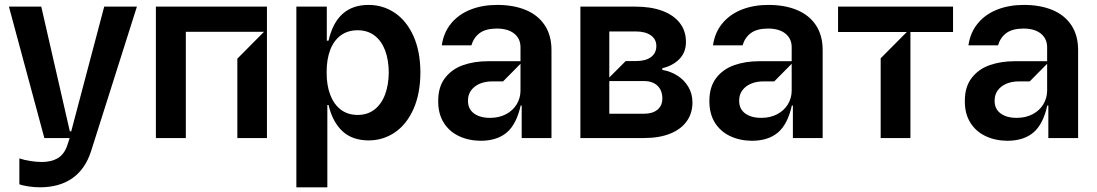

<svg xmlns="http://www.w3.org/2000/svg" viewBox="-20 -573 4554 797"><path d="M60.4 191.8V84.5Q80.6 91.6 106.7 95.5Q132.8 99.4 153.4 99.4Q192.5 99.4 218.9 84.2Q245.4 68.9 258.5 32.7L269.2 0H164.1L17 -545.5H151.3L269.9 -27.7H275.6L412.6 -545.5H548.3L358 54.7Q333.8 129.6 280 167.1Q226.2 204.5 145.6 204.5Q121.8 204.5 96.6 200.6Q71.4 196.7 60.4 191.8Z M1088.1 -545.5V0H965.2V-329.5L1076 -441.1H751.4V0H627.1V-545.5Z M1210.2 204.5V-545.5H1336.6V-404.1H1343.8Q1377.5 -552.6 1509.9 -552.6Q1570 -552.6 1618.8 -519.7Q1667.6 -486.9 1696.2 -423.5Q1724.8 -360.1 1725.1 -272Q1724.8 -184.7 1696.6 -120.9Q1668.3 -57.2 1619.7 -23.8Q1571 9.6 1510.7 9.9Q1441.8 9.6 1400.9 -28.9Q1360.1 -67.5 1343.8 -137.1H1338.8V204.5ZM1464.5 -95.9Q1505.7 -95.9 1534.6 -118.4Q1563.6 -141 1578.5 -180.9Q1593.4 -220.9 1593.8 -272.7Q1593.4 -324.2 1578.7 -363.6Q1563.9 -403.1 1535 -425.2Q1506 -447.4 1464.5 -447.4Q1423.3 -447.4 1394.4 -426Q1365.4 -404.5 1350.5 -365.2Q1335.6 -326 1335.9 -272.7Q1335.6 -219.5 1350.7 -179.7Q1365.8 -139.9 1394.7 -117.9Q1423.7 -95.9 1464.5 -95.9Z M1799 -153.4Q1798.7 -211.6 1826.9 -248.8Q1855.1 -285.9 1901.8 -302.4Q1948.5 -318.9 2005.7 -318.9H2140.6V-377.8Q2140.3 -412.6 2114.7 -433.4Q2089.1 -454.2 2042.6 -454.5Q1996.1 -454.2 1971.2 -435.7Q1946.4 -417.3 1936.8 -384.9H1813.9Q1821.7 -438.6 1853 -476.2Q1884.2 -513.8 1933.4 -533.2Q1982.6 -552.6 2044 -552.6Q2112.2 -552.6 2162.8 -531.4Q2213.4 -510.3 2241.3 -468.2Q2269.2 -426.1 2269.2 -365.1V0H2145.6V-134.9H2141.3Q2123.9 -57.2 2083.8 -23.1Q2043.7 11 1975.9 11.4Q1925.4 11 1885.1 -8Q1844.8 -27 1821.7 -64.1Q1798.7 -101.2 1799 -153.4ZM2140.6 -196V-308.2L2068.2 -235.1H2022Q1994.3 -235.1 1971.6 -225.5Q1948.9 -215.9 1935.7 -198Q1922.6 -180 1922.6 -155.5Q1922.2 -120.7 1947.6 -102.1Q1973 -83.5 2014.9 -83.8Q2051.8 -83.8 2080.4 -98.9Q2109 -114 2124.6 -139.7Q2140.3 -165.5 2140.6 -196Z M2389.2 0V-545.5H2618.6Q2682.5 -545.5 2729.6 -527.9Q2776.6 -510.3 2802 -477.5Q2827.4 -444.6 2827.4 -399.1Q2827.4 -355.5 2800.1 -327.8Q2772.7 -300.1 2729.4 -289.8V-282.7Q2763.1 -277.3 2791.7 -259.2Q2820.3 -241.1 2837.4 -212.4Q2854.4 -183.6 2854.4 -147.7Q2854.4 -103 2830.6 -69.6Q2806.8 -36.2 2761.5 -18.1Q2716.3 0 2653.4 0ZM2509.2 -442.5V-251.4L2577.4 -319.6H2620.7Q2660.2 -319.6 2682.4 -336.1Q2704.5 -352.6 2704.5 -382.1Q2704.5 -410.2 2681.6 -426.3Q2658.7 -442.5 2618.6 -442.5ZM2509.2 -236.5V-100.9H2653.4Q2688.9 -100.9 2709.2 -117.7Q2729.4 -134.6 2729.4 -164.1Q2729.4 -197.8 2709.2 -217.2Q2688.9 -236.5 2653.4 -236.5Z M2924.7 -153.4Q2924.4 -211.6 2952.6 -248.8Q2980.8 -285.9 3027.5 -302.4Q3074.2 -318.9 3131.4 -318.9H3266.3V-377.8Q3266 -412.6 3240.4 -433.4Q3214.8 -454.2 3168.3 -454.5Q3121.8 -454.2 3096.9 -435.7Q3072.1 -417.3 3062.5 -384.9H2939.6Q2947.4 -438.6 2978.7 -476.2Q3009.9 -513.8 3059.1 -533.2Q3108.3 -552.6 3169.7 -552.6Q3237.9 -552.6 3288.5 -531.4Q3339.1 -510.3 3367 -468.2Q3394.9 -426.1 3394.9 -365.1V0H3271.3V-134.9H3267Q3249.6 -57.2 3209.5 -23.1Q3169.4 11 3101.6 11.4Q3051.1 11 3010.8 -8Q2970.5 -27 2947.4 -64.1Q2924.4 -101.2 2924.7 -153.4ZM3266.3 -196V-308.2L3193.9 -235.1H3147.7Q3120 -235.1 3097.3 -225.5Q3074.6 -215.9 3061.4 -198Q3048.3 -180 3048.3 -155.5Q3047.9 -120.7 3073.3 -102.1Q3098.7 -83.5 3140.6 -83.8Q3177.6 -83.8 3206.1 -98.9Q3234.7 -114 3250.4 -139.7Q3266 -165.5 3266.3 -196Z M3759.2 0H3635.7V-331L3744.3 -440.3H3458.8V-545.5H3936.1V-440.3H3759.2Z M3985.1 -153.4Q3984.7 -211.6 4013 -248.8Q4041.2 -285.9 4087.9 -302.4Q4134.6 -318.9 4191.8 -318.9H4326.7V-377.8Q4326.3 -412.6 4300.8 -433.4Q4275.2 -454.2 4228.7 -454.5Q4182.2 -454.2 4157.3 -435.7Q4132.5 -417.3 4122.9 -384.9H4000Q4007.8 -438.6 4039.1 -476.2Q4070.3 -513.8 4119.5 -533.2Q4168.7 -552.6 4230.1 -552.6Q4298.3 -552.6 4348.9 -531.4Q4399.5 -510.3 4427.4 -468.2Q4455.3 -426.1 4455.3 -365.1V0H4331.7V-134.9H4327.4Q4310 -57.2 4269.9 -23.1Q4229.8 11 4161.9 11.4Q4111.5 11 4071.2 -8Q4030.9 -27 4007.8 -64.1Q3984.7 -101.2 3985.1 -153.4ZM4326.7 -196V-308.2L4254.3 -235.1H4208.1Q4180.4 -235.1 4157.7 -225.5Q4134.9 -215.9 4121.8 -198Q4108.7 -180 4108.7 -155.5Q4108.3 -120.7 4133.7 -102.1Q4159.1 -83.5 4201 -83.8Q4237.9 -83.8 4266.5 -98.9Q4295.1 -114 4310.7 -139.7Q4326.3 -165.5 4326.7 -196Z"/></svg>

Font: Riot Sans
Style: Bold
Weight: 600
Designer: Rasmus Andersson
Foundry: rsms
Version: Version 4.001